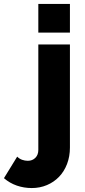

<svg xmlns="http://www.w3.org/2000/svg" viewBox="-134 -750 428 972"><path d="M27 202Q-13 202 -49 189.5Q-85 177 -114 152L-47 43Q-36 54 -22 59Q-8 64 7 64Q30 64 45 49Q60 34 60 9V-525H220V-3Q220 42 205.5 80Q191 118 165 145Q139 172 103.5 187Q68 202 27 202ZM60 -585V-730H220V-585Z"/></svg>

Font: Boldmen
Style: Bold
Weight: 700
Designer: Matt McInerney, Pablo Impallari, Rodrigo Fuenzalida
Foundry: LIVING CONCEPT
Version: Version 1.000